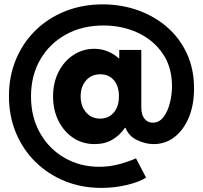

<svg xmlns="http://www.w3.org/2000/svg" viewBox="-20 -748 953 901"><path d="M424.3 -71.8Q367.2 -71.8 323.2 -101.3Q279.3 -130.9 254.2 -181.4Q229 -231.9 229 -294.9Q229 -361.3 255.4 -411.9Q281.7 -462.4 325.7 -490.7Q369.6 -519 422.4 -519Q455.6 -519 484.6 -507.3Q513.7 -495.6 537.1 -474.6H539.6V-513.7H643.1V-243.2Q643.1 -210 657.7 -191.2Q672.4 -172.4 696.8 -172.4Q727.1 -172.4 747.1 -198.5Q767.1 -224.6 777.1 -264.4Q787.1 -304.2 787.1 -344.2Q787.1 -433.1 743.4 -496.8Q699.7 -560.5 626.5 -594.5Q553.2 -628.4 465.3 -628.4Q365.7 -628.4 289.1 -585.9Q212.4 -543.5 168.9 -468.5Q125.5 -393.6 125.5 -295.4Q125.5 -198.2 168 -123.5Q210.4 -48.8 283.2 -7.1Q356 34.7 446.3 34.7Q489.7 34.7 531.7 24.4Q573.7 14.2 618.2 -4.9L665.5 85.4Q632.8 106.4 575 120.1Q517.1 133.8 455.6 133.8Q362.8 133.8 283.7 101.6Q204.6 69.3 145.8 11.2Q86.9 -46.9 54.4 -125.5Q22 -204.1 22 -296.9Q22 -390.1 54.7 -468.8Q87.4 -547.4 146.7 -605.5Q206.1 -663.6 286.6 -695.6Q367.2 -727.5 461.9 -727.5Q548.8 -727.5 626.2 -700.2Q703.6 -672.9 763.2 -621.6Q822.8 -570.3 856.7 -497.3Q890.6 -424.3 890.6 -333Q890.6 -255.9 866.2 -197Q841.8 -138.2 799.1 -105Q756.3 -71.8 701.7 -71.8Q662.1 -71.8 622.8 -90.8Q583.5 -109.9 569.3 -147.9H565.9Q543 -113.8 507.6 -92.8Q472.2 -71.8 424.3 -71.8ZM450.2 -191.4Q488.8 -191.4 513.4 -219.2Q538.1 -247.1 538.1 -296.4Q538.1 -343.8 514.4 -371.6Q490.7 -399.4 450.7 -399.4Q408.7 -399.4 383.5 -370.1Q358.4 -340.8 358.4 -295.9Q358.4 -250.5 383.8 -220.9Q409.2 -191.4 450.2 -191.4Z"/></svg>

Font: Reddit Sans ExtraBold
Style: Regular
Weight: 800
Designer: Stephen Hutchings
Foundry: Reddit
Version: Version 1.014; ttfautohint (v1.8.4.7-5d5b)